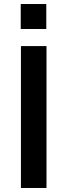

<svg xmlns="http://www.w3.org/2000/svg" viewBox="-20 -934 335 954"><path d="M84 0V-705H211V0ZM83 -790V-914H210V-790Z"/></svg>

Font: Nunito Sans 7pt Condensed
Style: Bold
Weight: 700
Width: 3
Designer: Vernon Adams
Foundry: Vernon Adams
Version: Version 3.101;gftools[0.9.27]